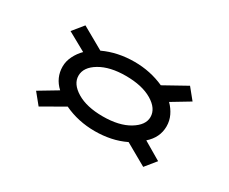

<svg xmlns="http://www.w3.org/2000/svg" viewBox="-68 -718 886 744"><g transform="rotate(30 375.0 -345.5)"><path d="M141 -164 102 -212 182 -260Q144 -295 144 -345Q144 -369 155.5 -392Q167 -415 185 -433L102 -479L141 -527L240 -471Q302 -500 377 -500Q448 -500 510 -472L609 -527L648 -479L570 -432Q588 -414 598.5 -392Q609 -370 609 -345Q609 -295 568 -259L648 -212L609 -164L512 -219Q481 -204 447 -197Q413 -190 377 -190Q302 -190 239 -220ZM375 -255Q448 -255 492.5 -282Q537 -309 537 -345Q537 -383 492.5 -409.5Q448 -436 375 -436Q304 -436 259.5 -409.5Q215 -383 215 -345Q215 -308 259 -281.5Q303 -255 375 -255Z"/></g></svg>

Font: Inconsolata ExtraExpanded
Style: Regular
Weight: 400
Width: 8
Monospace: yes
Designer: Raph Levien, Cyreal, Brenton Simpson
Foundry: Raph Levien, Cyreal, Google
Version: Version 3.000; ttfautohint (v1.8.2.53-6de2)